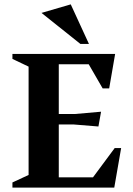

<svg xmlns="http://www.w3.org/2000/svg" viewBox="-20 -859 611 879"><path d="M36.9 0V-23.7L110.9 -58V-554L36.9 -589.3V-612H507.1L479.9 -454.4H449.9L386.1 -564.9H249.1V-337.1H323L442.7 -347.6L430.6 -279.9L318.1 -289.1H249.1V-47.1H405.7L505 -181H534.6L503.1 0ZM348 -657.9 170 -799.9 303.9 -839 387.2 -657.9Z"/></svg>

Font: Ancizar Serif Light
Style: Regular
Weight: 300
Designer: Cesar Puertas, Viviana Monsalve, Julian Moncada, Julian Prieto, Jose Castro, Felipe Aragon, Mariel Hernandez, Sara Alarc
Version: Version 8.100